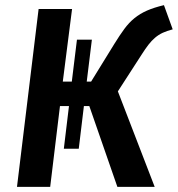

<svg xmlns="http://www.w3.org/2000/svg" viewBox="-20 -726 691 746"><path d="M228 -148 248 -314H213L175 0H46L130 -691H260L224 -409H259L279 -572H337L317 -409H334L424 -555Q445 -589 463 -613.5Q481 -638 502.5 -655.5Q524 -673 551.5 -685Q579 -697 617 -706L651 -612Q628 -606 612 -598.5Q596 -591 582.5 -579.5Q569 -568 557 -552.5Q545 -537 531 -515L438 -371L581 0H436L327 -314H306L286 -148Z"/></svg>

Font: Xgbmvzvtohvqztyvzapvmeyoton
Style: Regular
Weight: 500
Italic angle: -8°
Designer: Carrois Corporate & Edenspiekermann
Foundry: Carrois Corporate GbR & Edenspiekermann AG
Version: Version 2.001